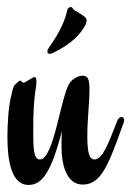

<svg xmlns="http://www.w3.org/2000/svg" viewBox="-20 -516 371 543"><path d="M330 -170C331 -172 331 -174 331 -177C331 -182 328 -185 324 -185C319 -185 314 -181 311 -173C285 -105 269 -65 247 -65C236 -65 227 -75 227 -128C227 -187 233 -220 233 -263C233 -294 228 -302 213 -302C201 -302 185 -293 176 -280C151 -238 132 -65 93 -65C74 -65 74 -101 74 -148C74 -193 75 -230 82 -271C83 -278 83 -283 83 -287C83 -294 81 -298 78 -298C72 -298 51 -282 47 -282C43 -282 41 -288 37 -288C33 -288 29 -282 21 -275C18 -271 14 -258 13 -250C3 -216 1 -157 1 -129C1 -13 34 7 61 7C99 7 125 -29 155 -145C154 -132 154 -115 154 -99C154 -53 167 6 214 6C268 6 288 -54 330 -170ZM221 -467C212 -475 208 -476 201 -481C198 -484 191 -484 186 -492C184 -495 182 -496 180 -496C176 -496 171 -493 170 -486C157 -430 122 -389 117 -379C115 -376 114 -374 114 -371C114 -366 116 -364 121 -364C123 -364 125 -364 127 -365C185 -392 209 -422 222 -446C223 -450 225 -454 225 -458C225 -461 224 -464 221 -467Z"/></svg>

Font: Engagement
Style: Regular
Weight: 400
Designer: Astigmatic (AOETI)
Foundry: Astigmatic (AOETI)
Version: Version 1.000